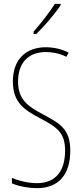

<svg xmlns="http://www.w3.org/2000/svg" viewBox="-20 -970 429 1000"><path d="M296 -943V-950H266C232 -898 200 -858 155 -805V-793H169C208 -830 263 -894 296 -943ZM346 -185C346 -299 292 -327 201 -376C132 -413 74 -447 74 -545C74 -640 125 -699 219 -699C246 -699 287 -694 326 -674L337 -696C310 -711 264 -724 219 -724C117 -724 47 -663 47 -545C47 -431 113 -395 189 -354C277 -307 319 -280 319 -185C319 -82 272 -16 172 -16C129 -16 77 -28 42 -44V-15C81 2 134 10 172 10C284 10 346 -59 346 -185Z"/></svg>

Font: Noto Sans Khmer UI ExtraCondensed Thin
Style: Regular
Weight: 100
Width: 2
Designer: Danh Hong and the Monotype Design Team
Foundry: Monotype Imaging Inc.
Version: Version 2.002